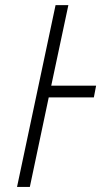

<svg xmlns="http://www.w3.org/2000/svg" viewBox="-20 -734 418 754"><path d="M46.9 0 198.2 -713.9H248.5L181.2 -397.5H357.4L348.6 -351.6H171.4L97.2 0Z"/></svg>

Font: Open Sans Light
Style: Italic
Weight: 300
Italic angle: -12°
Designer: Monotype Design Team
Foundry: Monotype Imaging Inc.
Version: Version 3.003; ttfautohint (v1.8.4)